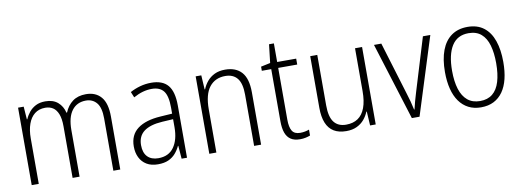

<svg xmlns="http://www.w3.org/2000/svg" viewBox="-55 -972 3520 1296"><g transform="rotate(-10 1704.5 -324.0)"><path d="M544.4 -541Q610.8 -541 647.9 -497.8Q685.1 -454.6 685.1 -362.8V0H637.7V-358.4Q637.7 -432.6 610.1 -465.6Q582.5 -498.5 537.1 -498.5Q475.1 -498.5 440.7 -452.9Q406.2 -407.2 406.2 -319.3V0H358.4V-353.5Q358.4 -406.2 345.7 -438Q333 -469.7 310.8 -484.1Q288.6 -498.5 258.3 -498.5Q214.8 -498.5 185.5 -475.3Q156.2 -452.1 141.4 -410.2Q126.5 -368.2 126.5 -312V0H78.1V-530.8H116.7L123 -442.9H126Q136.7 -468.3 154.8 -490.5Q172.9 -512.7 200.2 -526.9Q227.5 -541 266.1 -541Q319.3 -541 351.3 -513.4Q383.3 -485.8 394 -440.9H397.9Q417 -487.3 452.9 -514.2Q488.8 -541 544.4 -541Z M991.7 -540.5Q1069.3 -540.5 1106 -496.8Q1142.6 -453.1 1142.6 -357.9V0H1105.5L1098.6 -89.4H1096.2Q1083 -61.5 1063.5 -39.1Q1043.9 -16.6 1014.9 -3.4Q985.8 9.8 942.9 9.8Q896.5 9.8 865.2 -9.3Q834 -28.3 817.9 -61.3Q801.8 -94.2 801.8 -136.7Q801.8 -215.8 856.9 -257.3Q912.1 -298.8 1015.1 -305.2L1095.2 -310.5V-352.1Q1095.2 -432.6 1069.1 -465.8Q1043 -499 988.3 -499Q958 -499 927 -490.5Q896 -481.9 862.3 -463.4L846.2 -502.4Q878.4 -520 915.5 -530.3Q952.6 -540.5 991.7 -540.5ZM1095.2 -272.5 1020 -268.1Q936 -262.7 893.8 -230.7Q851.6 -198.7 851.6 -137.2Q851.6 -85 878.2 -57.6Q904.8 -30.3 952.1 -30.3Q1023.4 -30.3 1059.3 -81.1Q1095.2 -131.8 1095.2 -217.8Z M1498 -541Q1571.8 -541 1611.1 -497.1Q1650.4 -453.1 1650.4 -358.9V0H1602.5V-351.6Q1602.5 -428.2 1574.2 -463.4Q1545.9 -498.5 1492.2 -498.5Q1422.4 -498.5 1383.1 -448.5Q1343.8 -398.4 1343.8 -295.9V0H1295.4V-530.8H1334L1339.8 -433.6H1342.8Q1354.5 -462.9 1375 -487.3Q1395.5 -511.7 1426 -526.4Q1456.5 -541 1498 -541Z M1924.3 -32.7Q1941.9 -32.7 1958 -35.9Q1974.1 -39.1 1986.3 -43.9V-3.4Q1972.7 2 1955.1 5.9Q1937.5 9.8 1916.5 9.8Q1877.4 9.8 1853.3 -6.1Q1829.1 -22 1817.6 -53.5Q1806.2 -85 1806.2 -132.8V-490.2H1741.7V-518.6L1806.2 -532.2L1820.8 -658.2H1854V-530.8H1984.4V-490.2H1854V-135.3Q1854 -84 1869.6 -58.3Q1885.3 -32.7 1924.3 -32.7Z M2436 -530.8V0H2397.5L2391.6 -96.2H2388.7Q2377.4 -67.9 2357.2 -43.7Q2336.9 -19.5 2306.4 -4.9Q2275.9 9.8 2233.9 9.8Q2182.1 9.8 2148.2 -11Q2114.3 -31.7 2097.4 -73.5Q2080.6 -115.2 2080.6 -176.3V-530.8H2128.9V-184.1Q2128.9 -106 2157 -69.6Q2185.1 -33.2 2239.7 -33.2Q2288.1 -33.2 2320.8 -55.4Q2353.5 -77.6 2370.6 -123Q2387.7 -168.5 2387.7 -237.3V-530.8Z M2683.6 0 2517.6 -530.8H2567.9L2676.8 -172.9Q2686.5 -142.6 2694.6 -112.5Q2702.6 -82.5 2708.5 -54.2H2711.4Q2717.3 -79.6 2725.1 -108.6Q2732.9 -137.7 2742.7 -168.9L2853 -530.8H2903.8L2736.3 0Z M3357.4 -266.1Q3357.4 -201.7 3345 -150.6Q3332.5 -99.6 3307.4 -64Q3282.2 -28.3 3244.9 -9.3Q3207.5 9.8 3157.2 9.8Q3108.9 9.8 3071.8 -9.3Q3034.7 -28.3 3009 -64.2Q2983.4 -100.1 2970.5 -151.1Q2957.5 -202.1 2957.5 -266.6Q2957.5 -354 2980.7 -415.3Q3003.9 -476.6 3049.1 -508.8Q3094.2 -541 3159.7 -541Q3226.6 -541 3270.5 -507.3Q3314.5 -473.6 3335.9 -411.9Q3357.4 -350.1 3357.4 -266.1ZM3006.3 -266.6Q3006.3 -193.4 3022.7 -141.1Q3039.1 -88.9 3072.8 -61Q3106.4 -33.2 3158.2 -33.2Q3210 -33.2 3243.4 -60.3Q3276.9 -87.4 3292.7 -139.9Q3308.6 -192.4 3308.6 -266.6Q3308.6 -336.9 3293.7 -388.9Q3278.8 -440.9 3245.8 -469.5Q3212.9 -498 3159.2 -498Q3082 -498 3044.2 -437.7Q3006.3 -377.4 3006.3 -266.6Z"/></g></svg>

Font: Open Sans SemiCondensed Light
Style: Regular
Weight: 300
Width: 4
Designer: Monotype Design Team
Foundry: Monotype Imaging Inc.
Version: Version 3.000